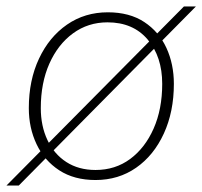

<svg xmlns="http://www.w3.org/2000/svg" viewBox="-39 -547 625 593"><path d="M256 9Q190 9 144 -21Q98 -51 74 -101.5Q50 -152 50 -213Q50 -299 81.5 -366Q113 -433 168 -471Q223 -509 294 -509Q361 -509 406.5 -479Q452 -449 475 -399Q498 -349 498 -288Q498 -202 467 -134.5Q436 -67 381.5 -29Q327 9 256 9ZM256 -22Q317 -22 363 -56Q409 -90 435.5 -150Q462 -210 462 -288Q462 -372 417 -425Q372 -478 293 -478Q233 -478 186.5 -444Q140 -410 113.5 -350.5Q87 -291 87 -213Q87 -158 107.5 -114.5Q128 -71 166 -46.5Q204 -22 256 -22ZM-19 26 529 -527H566L19 26Z"/></svg>

Font: Kantumruy Pro ExtraLight
Style: Italic
Weight: 250
Italic angle: -13°
Version: Version 1.002